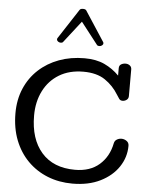

<svg xmlns="http://www.w3.org/2000/svg" viewBox="-72 -1243 1032 1313"><g transform="rotate(5 444.0 -586.5)"><path d="M475.1 12.2Q382.8 12.2 304.4 -19Q226.1 -50.3 168 -108.6Q109.9 -167 77.6 -249.3Q45.4 -331.5 45.4 -434.1Q45.4 -527.3 78.1 -603.8Q110.8 -680.2 170.2 -735.1Q229.5 -790 309.6 -819.6Q389.6 -849.1 484.4 -849.1Q564.5 -849.1 621.3 -822.5Q678.2 -795.9 722.2 -751V-801.8Q722.2 -820.3 735.6 -828.6Q749 -836.9 767.1 -836.9Q783.2 -836.9 795.7 -827.4Q808.1 -817.9 808.1 -800.8V-618.2Q808.1 -601.1 795.7 -591.6Q783.2 -582 767.1 -582Q750.5 -582 742.7 -595Q734.9 -607.9 726.1 -620.1Q690.4 -679.2 633.3 -718Q576.2 -756.8 484.4 -756.8Q387.7 -756.8 318.1 -714.6Q248.5 -672.4 211.2 -598.1Q173.8 -523.9 173.8 -428.7Q173.8 -268.1 254.6 -175.8Q335.4 -83.5 484.4 -83.5Q587.9 -83.5 651.6 -139.4Q715.3 -195.3 733.4 -288.1Q737.3 -305.7 752 -314.2Q766.6 -322.8 783.2 -322.8Q802.2 -322.8 818.6 -311.5Q835 -300.3 835 -278.8Q835 -200.2 790.8 -134Q746.6 -67.9 665.8 -27.8Q585 12.2 475.1 12.2ZM311 -940.9Q301.3 -940.9 293 -947Q284.7 -953.1 284.7 -961.9Q284.7 -968.8 289.6 -974.1L421.4 -1176.3Q427.2 -1184.6 443.8 -1184.6Q460.4 -1184.6 466.3 -1176.3L598.1 -974.1Q603 -968.8 603 -961.9Q603 -953.1 594.7 -947Q586.4 -940.9 576.7 -940.9Q572.3 -940.9 567.6 -942.1Q563 -943.4 560.1 -947.3L443.8 -1096.7L327.6 -947.3Q324.7 -943.4 320.1 -942.1Q315.4 -940.9 311 -940.9Z"/></g></svg>

Font: Cutive
Style: Regular
Weight: 400
Version: Version 1.100; ttfautohint (v1.8.4.7-5d5b)